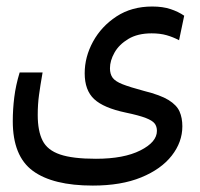

<svg xmlns="http://www.w3.org/2000/svg" viewBox="-20 -412 626 601"><path d="M270.5 168.9Q145.5 168.9 82.8 122.8Q20 76.7 20 -32.7Q20 -70.3 24.7 -107.7Q29.3 -145 41.5 -185.1H113.3Q106 -143.6 102.1 -114.5Q98.1 -85.4 98.1 -52.2Q98.1 -2 113.3 28.1Q128.4 58.1 168 71.5Q207.5 85 280.3 85Q367.7 85 419.4 58.8Q471.2 32.7 471.2 -2.4Q471.2 -16.1 464.1 -25.4Q457 -34.7 436.3 -42.7Q415.5 -50.8 373.5 -59.6Q304.2 -74.2 274.7 -101.8Q245.1 -129.4 245.1 -182.6Q245.1 -233.9 271.2 -281.7Q297.4 -329.6 344.7 -360.6Q392.1 -391.6 456.5 -391.6Q489.7 -391.6 513.9 -383.5Q538.1 -375.5 556.6 -362.8L540.5 -286.1Q522 -295.9 501.5 -301.8Q481 -307.6 454.6 -307.6Q410.6 -307.6 381.6 -290Q352.5 -272.5 338.4 -247.3Q324.2 -222.2 324.2 -198.2Q324.2 -180.2 332.5 -168.7Q340.8 -157.2 363.8 -148.2Q386.7 -139.2 430.7 -127.4Q481.9 -114.7 507.6 -98.9Q533.2 -83 542 -63Q550.8 -43 550.8 -16.6Q550.8 32.7 517.6 75.2Q484.4 117.7 421.9 143.3Q359.4 168.9 270.5 168.9Z"/></svg>

Font: Cascadia Mono NF SemiLight
Style: Regular
Weight: 350
Monospace: yes
Designer: Aaron Bell
Foundry: Saja Typeworks
Version: Version 2404.023; ttfautohint (v1.8.4)